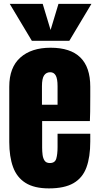

<svg xmlns="http://www.w3.org/2000/svg" viewBox="-20 -994 528 1021"><path d="M240.2 7.8Q162.1 7.8 115.7 -21.5Q69.3 -50.8 49.3 -106Q29.3 -161.1 29.3 -238.8V-533.2Q29.3 -635.3 87.9 -687.7Q146.5 -740.2 249 -740.2Q460 -740.2 460 -533.2V-480Q460 -383.3 458 -350.1H204.1V-208.5Q204.1 -189 206.5 -170.2Q209 -151.4 217.5 -139.2Q226.1 -127 245.1 -127Q272.5 -127 279.3 -150.6Q286.1 -174.3 286.1 -212.4V-282.7H460V-241.2Q460 -159.2 439.7 -103.8Q419.4 -48.3 371.3 -20.3Q323.2 7.8 240.2 7.8ZM203.1 -437H286.1V-535.6Q286.1 -575.2 276.4 -592.5Q266.6 -609.9 247.1 -609.9Q226.1 -609.9 214.6 -593.3Q203.1 -576.7 203.1 -535.6ZM149.4 -776.9 31.7 -973.6H207L249 -834.5L291 -973.6H466.3L348.6 -776.9Z"/></svg>

Font: webenart
Style: Regular
Weight: 400
Designer: Vernon Adams
Foundry: Vernon Adams
Version: Version 2.116; ttfautohint (v1.8.3)